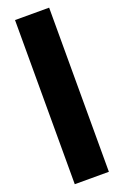

<svg xmlns="http://www.w3.org/2000/svg" viewBox="-231 -1343 908 1407"><g transform="rotate(-20 223.0 -640.0)"><path d="M90 0H356V-1280H90Z"/></g></svg>

Font: Hussar Dziwak
Style: Regular
Weight: 400
Version: Version 1.022